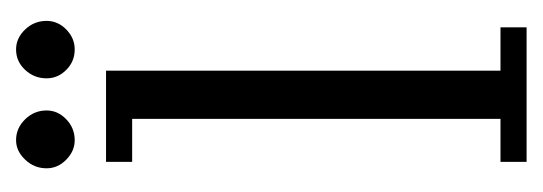

<svg xmlns="http://www.w3.org/2000/svg" viewBox="-238 -438 676 239"><g transform="rotate(-90 99.5 -318.0)"><path d="M18 0V-32.5H71.5V-491H18V-523.5H131.5V-32.5H185.5V0ZM158 -562.5Q143 -562.5 132.5 -573Q122 -583.5 122 -597.5Q122 -613 132.5 -624.2Q143 -635.5 158 -635.5Q172 -635.5 182.8 -624.2Q193.5 -613 193.5 -597.5Q193.5 -583.5 182.8 -573Q172 -562.5 158 -562.5ZM45 -562.5Q31.5 -562.5 20.8 -573Q10 -583.5 10 -597.5Q10 -613 20.8 -624.2Q31.5 -635.5 45 -635.5Q60 -635.5 71 -624.2Q82 -613 82 -597.5Q82 -583.5 71 -573Q60 -562.5 45 -562.5Z"/></g></svg>

Font: Imbue Thin 10pt Light
Style: Regular
Weight: 300
Version: Version 1.102